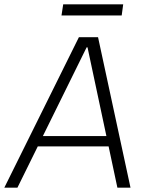

<svg xmlns="http://www.w3.org/2000/svg" viewBox="-49 -873 674 893"><path d="M318 -700H407L558 0H497L358 -653H354L32 0H-29ZM121 -240H475L468 -192H114ZM524 -853 517 -801H237L245 -853Z"/></svg>

Font: Pathway Extreme 28pt ExtraLight
Style: Italic
Weight: 250
Italic angle: -8°
Designer: Eduardo Rodriguez Tunni
Foundry: Eduardo Rodriguez Tunni
Version: Version 1.001;gftools[0.9.26]